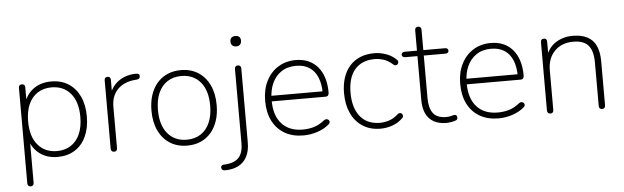

<svg xmlns="http://www.w3.org/2000/svg" viewBox="-52 -880 4116 1267"><g transform="rotate(-5 2005.5 -246.5)"><path d="M106 186Q96 186 90.5 180Q85 174 85 164V-468Q85 -479 90.5 -484.5Q96 -490 106 -490Q116 -490 121.5 -484.5Q127 -479 127 -468V-358H116Q133 -420 181.5 -456Q230 -492 300 -492Q366 -492 414 -461.5Q462 -431 488.5 -375Q515 -319 515 -242Q515 -166 489 -109.5Q463 -53 414.5 -22.5Q366 8 300 8Q230 8 181.5 -28.5Q133 -65 116 -126H127V164Q127 174 121.5 180Q116 186 106 186ZM299 -31Q352 -31 391 -56Q430 -81 451 -128.5Q472 -176 472 -242Q472 -342 425.5 -397.5Q379 -453 299 -453Q246 -453 207 -428Q168 -403 147 -356Q126 -309 126 -242Q126 -142 173 -86.5Q220 -31 299 -31Z M674 6Q664 6 658.5 0Q653 -6 653 -16V-468Q653 -479 658.5 -484.5Q664 -490 674 -490Q684 -490 689 -484.5Q694 -479 694 -468V-371H684Q703 -430 751.5 -462Q800 -494 864 -494Q873 -494 879.5 -490.5Q886 -487 886 -477Q886 -467 881 -461.5Q876 -456 864 -455L852 -454Q778 -447 736.5 -404Q695 -361 695 -290V-16Q695 -6 690 0Q685 6 674 6Z M1159 8Q1093 8 1044.5 -23Q996 -54 969.5 -110Q943 -166 943 -242Q943 -299 958 -345Q973 -391 1001.5 -424Q1030 -457 1070 -474.5Q1110 -492 1159 -492Q1225 -492 1273.5 -461Q1322 -430 1348.5 -374Q1375 -318 1375 -242Q1375 -185 1360 -139Q1345 -93 1316.5 -60Q1288 -27 1248.5 -9.5Q1209 8 1159 8ZM1159 -31Q1212 -31 1251 -56Q1290 -81 1311 -128.5Q1332 -176 1332 -242Q1332 -342 1285.5 -397.5Q1239 -453 1159 -453Q1106 -453 1067 -428Q1028 -403 1007 -356Q986 -309 986 -242Q986 -142 1033 -86.5Q1080 -31 1159 -31Z M1392 192Q1383 192 1377.5 188.5Q1372 185 1370 179Q1368 173 1369 167.5Q1370 162 1375 158Q1380 154 1389 154Q1453 152 1484.5 121.5Q1516 91 1516 22V-468Q1516 -479 1521.5 -484.5Q1527 -490 1537 -490Q1547 -490 1552.5 -484.5Q1558 -479 1558 -468V21Q1558 79 1537.5 117Q1517 155 1480 173.5Q1443 192 1392 192ZM1537 -616Q1521 -616 1511.5 -625.5Q1502 -635 1502 -651Q1502 -668 1511.5 -676.5Q1521 -685 1537 -685Q1554 -685 1563 -676.5Q1572 -668 1572 -651Q1572 -635 1563 -625.5Q1554 -616 1537 -616Z M1929 8Q1857 8 1805 -22Q1753 -52 1724.5 -107.5Q1696 -163 1696 -240Q1696 -316 1724.5 -372.5Q1753 -429 1803.5 -460.5Q1854 -492 1920 -492Q1967 -492 2003.5 -476Q2040 -460 2065.5 -430Q2091 -400 2104.5 -357Q2118 -314 2118 -260Q2118 -247 2112.5 -240.5Q2107 -234 2096 -234H1723V-271H2096L2079 -259Q2079 -320 2061 -363.5Q2043 -407 2007.5 -430.5Q1972 -454 1919 -454Q1861 -454 1820.5 -426.5Q1780 -399 1759.5 -352Q1739 -305 1739 -245V-240Q1739 -140 1788.5 -85.5Q1838 -31 1927 -31Q1967 -31 2002 -41.5Q2037 -52 2071 -79Q2078 -85 2085.5 -85.5Q2093 -86 2098.5 -82.5Q2104 -79 2106.5 -73.5Q2109 -68 2107 -61Q2105 -54 2097 -48Q2066 -22 2021 -7Q1976 8 1929 8Z M2440 8Q2371 8 2321.5 -24Q2272 -56 2245.5 -113Q2219 -170 2219 -246Q2219 -303 2234 -348.5Q2249 -394 2277.5 -426Q2306 -458 2347 -475Q2388 -492 2440 -492Q2478 -492 2517.5 -478.5Q2557 -465 2588 -434Q2593 -429 2593.5 -423Q2594 -417 2591.5 -411.5Q2589 -406 2584 -403Q2579 -400 2572 -400.5Q2565 -401 2558 -408Q2529 -434 2498.5 -443.5Q2468 -453 2439 -453Q2396 -453 2363 -439Q2330 -425 2307.5 -398.5Q2285 -372 2273.5 -333.5Q2262 -295 2262 -245Q2262 -145 2308 -88Q2354 -31 2439 -31Q2468 -31 2498.5 -40.5Q2529 -50 2558 -76Q2565 -83 2572 -83.5Q2579 -84 2584 -81Q2589 -78 2591.5 -72.5Q2594 -67 2593.5 -61Q2593 -55 2588 -50Q2557 -19 2517.5 -5.5Q2478 8 2440 8Z M2875 8Q2825 8 2791 -11.5Q2757 -31 2740 -67.5Q2723 -104 2723 -156V-448H2642Q2632 -448 2626 -453Q2620 -458 2620 -466Q2620 -474 2626 -479Q2632 -484 2642 -484H2723V-619Q2723 -630 2728.5 -635.5Q2734 -641 2744 -641Q2754 -641 2759.5 -635.5Q2765 -630 2765 -619V-484H2908Q2919 -484 2924.5 -479Q2930 -474 2930 -466Q2930 -458 2924.5 -453Q2919 -448 2908 -448H2765V-165Q2765 -100 2791 -65.5Q2817 -31 2878 -31Q2899 -31 2912.5 -35.5Q2926 -40 2935 -40Q2941 -40 2945.5 -35Q2950 -30 2950 -21Q2950 -16 2947.5 -10.5Q2945 -5 2938 -3Q2928 1 2909.5 4.5Q2891 8 2875 8Z M3221 8Q3149 8 3097 -22Q3045 -52 3016.5 -107.5Q2988 -163 2988 -240Q2988 -316 3016.5 -372.5Q3045 -429 3095.5 -460.5Q3146 -492 3212 -492Q3259 -492 3295.5 -476Q3332 -460 3357.5 -430Q3383 -400 3396.5 -357Q3410 -314 3410 -260Q3410 -247 3404.5 -240.5Q3399 -234 3388 -234H3015V-271H3388L3371 -259Q3371 -320 3353 -363.5Q3335 -407 3299.5 -430.5Q3264 -454 3211 -454Q3153 -454 3112.5 -426.5Q3072 -399 3051.5 -352Q3031 -305 3031 -245V-240Q3031 -140 3080.5 -85.5Q3130 -31 3219 -31Q3259 -31 3294 -41.5Q3329 -52 3363 -79Q3370 -85 3377.5 -85.5Q3385 -86 3390.5 -82.5Q3396 -79 3398.5 -73.5Q3401 -68 3399 -61Q3397 -54 3389 -48Q3358 -22 3313 -7Q3268 8 3221 8Z M3564 6Q3554 6 3548.5 0Q3543 -6 3543 -16V-468Q3543 -479 3548.5 -484.5Q3554 -490 3564 -490Q3574 -490 3579 -484.5Q3584 -479 3584 -468V-366H3573Q3593 -429 3642 -460.5Q3691 -492 3755 -492Q3813 -492 3851.5 -472Q3890 -452 3909 -411Q3928 -370 3928 -308V-16Q3928 -6 3922.5 0Q3917 6 3907 6Q3897 6 3891.5 0Q3886 -6 3886 -16V-304Q3886 -381 3855 -417Q3824 -453 3755 -453Q3678 -453 3631.5 -405.5Q3585 -358 3585 -278V-16Q3585 6 3564 6Z"/></g></svg>

Font: Nunito ExtraLight
Style: Regular
Weight: 200
Designer: Vernon Adams
Foundry: Vernon Adams
Version: Version 3.602;April 4, 2023;FontCreator 14.0.0.2856 64-bit